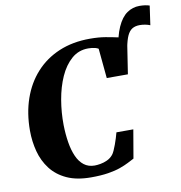

<svg xmlns="http://www.w3.org/2000/svg" viewBox="-95 -972 1010 1069"><g transform="rotate(-10 410.5 -437.0)"><path d="M631.5 -605.5 604.5 -653Q616 -739.5 638.8 -790Q661.5 -840.5 693.5 -862.5Q725.5 -884.5 764 -884.5Q780.5 -884.5 795 -882.5Q809.5 -880.5 821 -876.5L805.5 -768Q793.5 -773 778 -776Q762.5 -779 747.5 -779Q721.5 -779 704.5 -768.5Q687.5 -758 676.2 -733.8Q665 -709.5 657 -667ZM334.5 9Q253 9 197.2 -16.8Q141.5 -42.5 107.5 -87Q73.5 -131.5 58.5 -188.2Q43.5 -245 43.5 -306.5Q43.5 -404.5 71.8 -486Q100 -567.5 154 -627.2Q208 -687 285.5 -719.8Q363 -752.5 461 -752.5Q509.5 -752.5 547.5 -746Q585.5 -739.5 614.8 -733Q644 -726.5 666.5 -725L635 -520.5H515.5L499.5 -689Q492 -693.5 482.8 -696Q473.5 -698.5 463.2 -699.8Q453 -701 442 -701Q387.5 -701 347.8 -666.2Q308 -631.5 282.2 -573.8Q256.5 -516 244.5 -445.8Q232.5 -375.5 233.5 -305Q234.5 -252 242 -206Q249.5 -160 264.8 -125.5Q280 -91 304.8 -71.8Q329.5 -52.5 365 -52.5Q379 -52.5 398 -55.8Q417 -59 436.2 -67.8Q455.5 -76.5 470 -94Q476 -101.5 482.5 -115.8Q489 -130 495.2 -147.2Q501.5 -164.5 507 -182Q512.5 -199.5 516 -213.5H611.5L584 -53Q569.5 -45.5 549.2 -35Q529 -24.5 500.2 -14.2Q471.5 -4 431 2.5Q390.5 9 334.5 9Z"/></g></svg>

Font: Merriweather 60pt Black
Style: Italic
Weight: 900
Italic angle: -7.8°
Version: Version 2.101